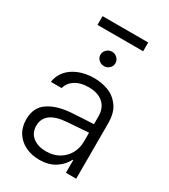

<svg xmlns="http://www.w3.org/2000/svg" viewBox="-210 -961 947 1074"><g transform="rotate(30 263.0 -424.5)"><path d="M241.2 -305.7Q275.4 -308.1 317.1 -310.3Q358.9 -312.5 387.7 -314V-364.3Q387.7 -418 354.2 -448.2Q320.8 -478.5 258.8 -478.5Q207.5 -478.5 173.6 -456.8Q139.6 -435.1 129.9 -398.4H60.5Q65.9 -439.9 93 -471.7Q120.1 -503.4 164.1 -520.8Q208 -538.1 262.7 -538.1Q308.6 -538.1 351.8 -522.2Q395 -506.3 424.6 -466.3Q454.1 -426.3 454.1 -358.4V0H387.7V-82H383.8Q365.2 -43 323.7 -15.6Q282.2 11.7 220.7 11.7Q171.9 11.7 132.1 -7.3Q92.3 -26.4 69.1 -62.5Q45.9 -98.6 45.9 -148.4Q45.9 -224.1 98.9 -261.2Q151.9 -298.3 241.2 -305.7ZM230.5 -47.9Q277.8 -47.9 313.5 -68.6Q349.1 -89.4 368.4 -124.5Q387.7 -159.7 387.7 -202.1V-258.8L251 -249Q181.2 -244.1 146.7 -217.8Q112.3 -191.4 112.3 -145.5Q112.3 -99.6 145 -73.7Q177.7 -47.9 230.5 -47.9ZM224.6 -668.9Q224.6 -688 239 -701.9Q253.4 -715.8 273.4 -715.8Q293 -715.8 307.1 -701.9Q321.3 -688 321.3 -668.9Q321.3 -649.9 307.4 -636.5Q293.5 -623 273.4 -623Q253.4 -623 239 -636.5Q224.6 -649.9 224.6 -668.9ZM421.9 -804.7H127V-861.3H421.9Z"/></g></svg>

Font: Pretendard JP Light
Style: Regular
Weight: 300
Designer: Base glyphs from Inter by Rasmus Andersson; Hangeul glyphs from Noto Sans CJK(Source Han Sans) by Jang Soo-young and Kan
Foundry: Kil Hyung-jin
Version: Version 1.309